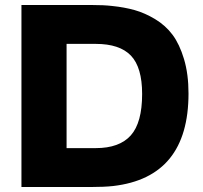

<svg xmlns="http://www.w3.org/2000/svg" viewBox="-20 -750 815 770"><path d="M345 -730Q397 -730 430 -726Q479 -721 520 -709.5Q561 -698 602.5 -673Q644 -648 672 -610.5Q700 -573 718 -513Q736 -453 736 -375Q736 -39 434 -4Q398 0 345 0H66V-730ZM247 -156H364Q459 -156 504.5 -207Q550 -258 550 -373Q550 -480 505 -527Q460 -574 364 -574H247Z"/></svg>

Font: Nacelle Heavy
Style: Regular
Weight: 800
Designer: Sora Sagano
Foundry: Sora Sagano
Version: Version 1.000;FEAKit 1.0